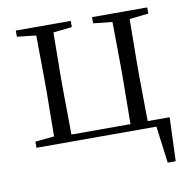

<svg xmlns="http://www.w3.org/2000/svg" viewBox="-77 -588 824 826"><g transform="rotate(-10 335.5 -175.5)"><path d="M45 0H569L590 161H625L632 -30H536L534 -227V-285L536 -476L619 -485V-512H378V-485L461 -476L463 -285V-227L461 -30H203L201 -227V-285L203 -476L285 -485V-512H45V-485L128 -476L130 -285V-227L128 -35L45 -27Z"/></g></svg>

Font: Noto Serif KR Light
Style: Regular
Weight: 300
Designer: Ryoko NISHIZUKA 西塚涼子 (kana & ideographs); Frank Grießhammer (Latin, Greek & Cyrillic); Wenlong ZHANG 张文龙 (bopomofo); San
Foundry: Adobe
Version: Version 2.001;hotconv 1.1.0;makeotfexe 2.6.0